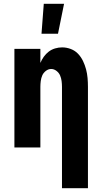

<svg xmlns="http://www.w3.org/2000/svg" viewBox="-20 -778 540 1013"><path d="M307 215V-320Q307 -335 305 -350.5Q303 -366 297 -380Q291 -394 278 -404Q265 -414 250 -414Q235 -414 222 -404Q209 -394 203 -380Q197 -366 195 -350.5Q193 -335 193 -320V0H56V-520H193V-446Q200 -463 211 -478.5Q222 -494 237 -505.5Q252 -517 270.5 -522.5Q289 -528 308 -528Q331 -528 353.5 -519.5Q376 -511 392 -494Q408 -477 418 -456Q428 -435 434 -412.5Q440 -390 442 -366.5Q444 -343 444 -320V215ZM199 -600 211 -758H318L286 -600Z"/></svg>

Font: Iosevka Curly Heavy
Style: Regular
Weight: 900
Monospace: yes
Designer: Belleve Invis
Foundry: Belleve Invis
Version: Version 22.1.2; ttfautohint (v1.8.4)